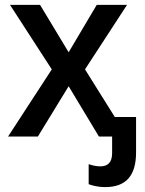

<svg xmlns="http://www.w3.org/2000/svg" viewBox="-20 -559 595 786"><path d="M410 207C497 207 537 159 537 65V-80H450L328 -275L500 -539H376L261 -345L144 -539H21L192 -275L13 0H135L261 -206L385 0H439V68C439 107 420 122 391 122C371 122 355 117 343 113V195C358 201 384 207 410 207Z"/></svg>

Font: Noto Sans Thai Medium
Style: Regular
Weight: 500
Designer: Monotype Design Team
Foundry: Monotype Imaging Inc.
Version: Version 1.901